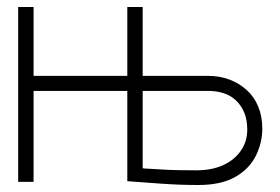

<svg xmlns="http://www.w3.org/2000/svg" viewBox="-20 -520 800 549"><path d="M576 -303H388V-500H344V-303H76V-500H32V0H76V-260H344V-2Q344 -2 356.5 -1Q369 0 390.5 1.5Q412 3 438.5 5Q465 7 493 8Q521 9 547 9Q612 9 652.5 -14Q693 -37 711.5 -74.5Q730 -112 730 -152Q730 -187 718.5 -215Q707 -243 685.5 -262.5Q664 -282 636 -292.5Q608 -303 576 -303ZM541 -33Q514 -33 488 -33.5Q462 -34 440.5 -35.5Q419 -37 405.5 -37.5Q392 -38 388 -39V-260H578Q598 -260 618 -254Q638 -248 653.5 -234Q669 -220 678 -199Q687 -178 687 -149Q687 -116 669 -89.5Q651 -63 618.5 -48Q586 -33 541 -33Z"/></svg>

Font: Advent Pro Light
Style: Regular
Weight: 300
Version: Version 3.000